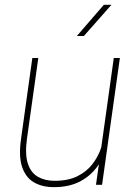

<svg xmlns="http://www.w3.org/2000/svg" viewBox="-20 -770 573 800"><path d="M444.3 -750 329.6 -620.1H300.3L412.6 -750ZM454.1 -528.3H479.5L405.3 0H379.9L392.1 -85.9Q363.8 -41.5 317.1 -15.9Q270.5 9.8 204.6 9.8Q155.8 9.8 121.3 -10.3Q86.9 -30.3 72 -74.7Q57.1 -119.1 67.9 -192.9L114.7 -528.3H139.6L92.3 -191.9Q83.5 -127.4 95.9 -88.9Q108.4 -50.3 137.9 -33.4Q167.5 -16.6 207.5 -16.6Q263.7 -16.6 302.2 -35.6Q340.8 -54.7 365.2 -86.2Q389.6 -117.7 401.9 -155.8Z"/></svg>

Font: Robert Sans Thin
Style: Italic
Weight: 100
Italic angle: -8°
Designer: Christian Robertson (extended by Adam Twardoch)
Foundry: Google
Version: Version 12.135;April 2, 2019;FontCreator 11.5.0.2425 64-bit;